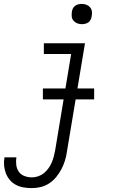

<svg xmlns="http://www.w3.org/2000/svg" viewBox="-62 -742 582 985"><path d="M102 223Q80 223 59 219.5Q38 216 20 206.5Q2 197 -11 182Q-24 167 -31.5 148Q-39 129 -41 108Q-43 87 -39 65H22Q19 85 21.5 104.5Q24 124 34.5 139Q45 154 63.5 161Q82 168 102 168Q117 168 133.5 162.5Q150 157 163 146.5Q176 136 186.5 121.5Q197 107 203.5 91.5Q210 76 214 60.5Q218 45 221 29L303 -465H163V-520H374L281 38Q278 60 271 82.5Q264 105 253 126Q242 147 226.5 166Q211 185 190.5 198.5Q170 212 147 217.5Q124 223 102 223ZM358 -618Q345 -618 334 -622.5Q323 -627 315 -636Q307 -645 306 -657.5Q305 -670 307 -683Q308 -691 312.5 -699.5Q317 -708 324.5 -713Q332 -718 340.5 -720Q349 -722 357 -722Q370 -722 381.5 -717.5Q393 -713 400.5 -704Q408 -695 409.5 -682.5Q411 -670 408 -657Q407 -649 402.5 -640.5Q398 -632 391 -627Q384 -622 375 -620Q366 -618 358 -618ZM158 -232V-288H421V-232Z"/></svg>

Font: Iosevka Curly Slab Light
Style: Italic
Weight: 300
Italic angle: -9°
Monospace: yes
Designer: Belleve Invis
Foundry: Belleve Invis
Version: Version 22.1.2; ttfautohint (v1.8.4)